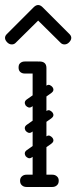

<svg xmlns="http://www.w3.org/2000/svg" viewBox="-40 -745 304 765"><path d="M117 0Q90 0 90 -26V-474Q90 -500 117 -500Q145 -500 145 -474V-26Q145 0 117 0ZM59 -452Q47 -452 40 -459Q34 -465 34 -476Q34 -488 40 -493Q47 -500 59 -500H110Q121 -500 127 -498.5Q133 -497 134 -495Q138 -491 141 -486Q144 -481 144 -476Q142 -463 135 -459Q131 -452 110 -452ZM40 -25Q40 -36 47 -42Q54 -49 66 -49H115Q127 -49 134 -43Q141 -36 141 -25Q141 -13 134 -6Q127 0 115 0H66Q54 0 47 -7Q40 -13 40 -25ZM194 -25Q194 -13 187 -7Q180 0 168 0H119Q108 0 100 -6Q93 -13 93 -25Q93 -36 100 -43Q108 -49 119 -49H168Q180 -49 187 -42Q194 -36 194 -25ZM87 -320Q80 -315 73.5 -317Q67 -319 62 -325Q58 -332 59 -338Q60 -344 67 -349L144 -403Q152 -409 158.5 -406Q165 -403 169 -398Q174 -391 172.5 -385Q171 -379 164 -374ZM87 -118Q80 -113 73.5 -115Q67 -117 62 -123Q58 -130 59 -136Q60 -142 67 -147L144 -201Q152 -207 158.5 -204Q165 -201 169 -196Q174 -189 172.5 -183Q171 -177 164 -172ZM87 -219Q80 -214 73.5 -216Q67 -218 62 -224Q58 -231 59 -237Q60 -243 67 -248L144 -302Q152 -308 158.5 -305Q165 -302 169 -297Q174 -290 172.5 -284Q171 -278 164 -273ZM22 -574Q16 -568 7 -568Q-3 -568 -11 -576Q-20 -585 -20 -594Q-20 -602 -13 -609L94 -716Q103 -725 112 -725Q121 -725 130 -716L237 -609Q244 -602 244 -594Q244 -585 235 -576Q227 -568 217 -568Q208 -568 202 -574L112 -663Z"/></svg>

Font: Nsibidi Libre Uzo
Style: Regular
Weight: 400
Designer: Oluwaseun Badejo
Version: Version 1.021